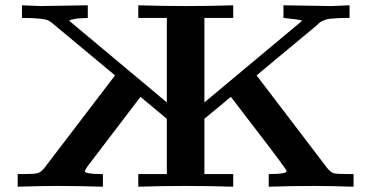

<svg xmlns="http://www.w3.org/2000/svg" viewBox="-20 -706 1406 726"><path d="M46.9 0V-47.9H71.8Q110.8 -47.9 122.8 -51.5Q134.8 -55.2 147 -69.8L415 -420.9L176.8 -619.1Q167 -627 159.9 -629.9Q152.8 -632.8 129.9 -635.5Q106.9 -638.2 63 -638.2V-686L132.8 -683.1L312 -686V-638.2L272.9 -636.2L250 -631.8L241.2 -627.9L610.8 -318.8V-638.2H502.9V-686Q592.8 -683.1 684.1 -683.1Q773.9 -683.1 861.8 -686V-638.2H752.9V-318.8L1123 -627.9Q1109.9 -632.8 1051.8 -638.2V-686L1231.9 -683.1L1301.8 -686V-638.2Q1274.9 -638.2 1256.3 -637.2Q1237.8 -636.2 1226.8 -635Q1215.8 -633.8 1207 -629.9Q1198.2 -626 1195.6 -625Q1192.9 -624 1184.8 -616.9Q1176.8 -609.9 1173.8 -606.9Q1096.7 -543 1044.4 -499.5Q992.2 -456.1 975.6 -442.1Q959 -428.2 950.2 -420.9L1217.8 -69.8Q1231 -53.7 1242.4 -50.8Q1253.9 -47.9 1293.9 -47.9H1316.9V0Q1228 -2.9 1169.9 -2.9Q1083 -2.9 996.1 0V-47.9H1000Q1064 -47.9 1064 -59.1Q1064 -64.9 950.2 -212.9Q892.1 -289.1 853 -339.8L752.9 -256.8V-47.9H861.8V0Q770 -2.9 679.2 -2.9Q592.3 -2.9 502.9 0V-47.9H610.8V-256.8L511.2 -339.8L311 -77.1Q301.3 -62 300.8 -59.1Q300.8 -47.9 361.8 -47.9H369.1V0Q282.2 -2.9 193.8 -2.9Q135.7 -2.9 46.9 0Z"/></svg>

Font: CMU Serif
Style: Bold
Weight: 700
Version: Version 0.7.0